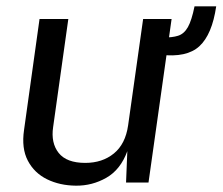

<svg xmlns="http://www.w3.org/2000/svg" viewBox="-20 -577 704 607"><path d="M220 10Q169 9.5 128.8 -10.2Q88.5 -30 68 -69Q47.5 -108 56 -166L105 -517H196L148 -175.5Q140.5 -125 165.5 -93.5Q190.5 -62 249.5 -62Q303.5 -62 340 -91.8Q376.5 -121.5 385 -180.5L432.5 -517H522.5L449.5 0H378.5L382.5 -99Q361 -40.5 316.2 -15Q271.5 10.5 220 10ZM487 -404 495 -458.5Q524 -458 543 -464Q562 -470 574 -491.2Q586 -512.5 595 -557H663.5Q650.5 -468 610.5 -431Q570.5 -394 487 -404Z"/></svg>

Font: Public Sans
Style: Italic
Weight: 400
Italic angle: -8°
Designer: The Public Sans project authors (U.S. Web Design System). Libre Franklin designed by Pablo Impallari and Rodrigo Fuenzal
Version: Version 1.008; ttfautohint (v1.8.1) -l 8 -r 50 -G 200 -x 14 